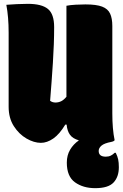

<svg xmlns="http://www.w3.org/2000/svg" viewBox="-20 -730 640 1000"><path d="M193 14Q157 14 118 -8.5Q79 -31 52 -73Q25 -115 25 -174V-560Q25 -642 13 -705Q38 -707 68 -708.5Q98 -710 125 -710Q197 -710 229.5 -683.5Q262 -657 262 -589Q262 -504 255.5 -403Q249 -302 241 -205Q253 -196 269 -196Q284 -196 298 -202.5Q312 -209 326 -226V-700Q346 -704 374.5 -705.5Q403 -707 425 -707Q482 -707 512 -695.5Q542 -684 553.5 -659Q565 -634 565 -595V-140Q565 -57 577 0Q574 6 560 9Q523 16 508.5 28.5Q494 41 494 56Q494 86 531 86Q546 86 557 80.5Q568 75 577 66H583Q592 84 595.5 100.5Q599 117 599 141Q599 191 571.5 220.5Q544 250 476 250Q413 250 370.5 219.5Q328 189 328 117Q328 79 345 50Q362 21 391 1Q359 -8 344.5 -28Q330 -48 327 -81H320Q290 -31 257.5 -8.5Q225 14 193 14Z"/></svg>

Font: Recursive Mn Csl St XBk
Style: Regular
Weight: 1000
Monospace: yes
Version: Version 1.079;hotconv 1.0.112;makeotfexe 2.5.65598; ttfautoh